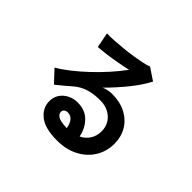

<svg xmlns="http://www.w3.org/2000/svg" viewBox="-176 -1060 1352 1352"><g transform="rotate(45 500.0 -384.0)"><path d="M527 32Q407 32 350 -13.5Q293 -59 293 -125Q293 -168 314 -198Q335 -228 369 -244.5Q403 -261 442 -261Q516 -261 561.5 -215Q607 -169 620 -101Q657 -118 680.5 -153Q704 -188 704 -237Q704 -279 684 -312Q664 -345 627.5 -364.5Q591 -384 543 -384Q476 -384 426.5 -368Q377 -352 337 -317Q319 -301 289.5 -276Q260 -251 234 -231L152 -319Q197 -345 248 -385Q299 -425 351 -474Q403 -523 450 -575.5Q497 -628 534 -679Q491 -669 440.5 -660Q390 -651 343.5 -645Q297 -639 265 -637L243 -751Q270 -749 310.5 -751.5Q351 -754 398 -758.5Q445 -763 489.5 -770Q534 -777 569.5 -784.5Q605 -792 622 -800L712 -740Q678 -673 618.5 -599.5Q559 -526 491 -458Q508 -466 529 -470.5Q550 -475 570 -475Q649 -475 707 -445Q765 -415 797.5 -361.5Q830 -308 830 -237Q830 -162 792.5 -101Q755 -40 687 -4Q619 32 527 32ZM514 -78Q509 -116 490.5 -139Q472 -162 442 -162Q426 -162 415 -154Q404 -146 404 -130Q404 -109 426.5 -95Q449 -81 502 -79Q505 -78 508 -78Q511 -78 514 -78Z"/></g></svg>

Font: Zen Kaku Gothic New
Style: Bold
Weight: 700
Designer: Yoshimichi Ohira
Foundry: Positype
Version: Version 1.002